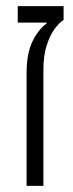

<svg xmlns="http://www.w3.org/2000/svg" viewBox="-20 -608 238 628"><path d="M67 0V-369Q67 -431 85 -470Q103 -509 133 -532V-534H38V-588H188V-543Q175 -535 159.5 -514.5Q144 -494 133 -460.5Q122 -427 122 -380V0Z"/></svg>

Font: Noto Sans Hebrew ExtraCondensed Light
Style: Regular
Weight: 300
Width: 2
Designer: Monotype Design Team
Foundry: Monotype Imaging Inc.
Version: Version 2.004; ttfautohint (v1.8.4.7-5d5b)